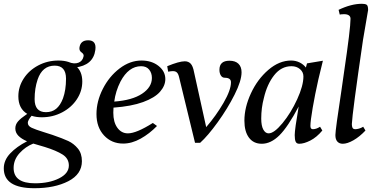

<svg xmlns="http://www.w3.org/2000/svg" viewBox="-56 -750 1986 1015"><path d="M-36 140Q-36 97 -2 61Q32 25 87 -3Q57 -16 41 -32.5Q25 -49 25 -71Q25 -92 39.5 -108.5Q54 -125 81 -143L88 -148Q41 -176 41 -241Q41 -291 69 -334.5Q97 -378 146 -404Q195 -430 253 -430Q311 -430 345 -401.5Q379 -373 379 -319Q379 -269 350.5 -225.5Q322 -182 272.5 -156Q223 -130 165 -130Q135 -130 111 -138Q91 -114 91 -101Q91 -84 111.5 -74.5Q132 -65 174 -52L221 -37Q276 -18 305 -4.5Q334 9 355.5 35Q377 61 377 102Q377 171 305 208Q233 245 126 245Q-36 245 -36 140ZM308 125Q308 88 275 67Q242 46 181 27L120 9Q79 25 47.5 59.5Q16 94 16 138Q16 219 129 219Q204 219 256 193Q308 167 308 125ZM277 -230Q293 -274 293 -334Q293 -403 233 -403Q168 -403 143 -330Q127 -283 127 -226Q127 -157 187 -157Q219 -157 241 -175Q263 -193 277 -230ZM386 -453Q388 -464 375 -473Q362 -482 364 -498Q369 -537 410 -537Q455 -537 448 -486Q437 -404 340 -393L307 -422Q336 -410 358.5 -418.5Q381 -427 386 -453Z M454 -147Q454 -214 487.5 -280Q521 -346 576 -388Q631 -430 692 -430Q746 -430 782 -401.5Q818 -373 818 -332Q818 -297 790 -265Q762 -233 700.5 -210.5Q639 -188 544 -181L543 -154Q543 -104 564.5 -74.5Q586 -45 620 -45Q665 -45 752 -100L774 -84Q734 -43 687.5 -17Q641 9 595 9Q534 9 494 -34Q454 -77 454 -147ZM747 -338Q747 -364 732.5 -382Q718 -400 690 -400Q624 -400 581 -319Q555 -268 548 -213Q643 -220 695 -254.5Q747 -289 747 -338Z M858 -374Q848 -374 833 -371L828 -400Q891 -426 921 -426Q940 -426 952 -413.5Q964 -401 970 -368L1034 -78Q1086 -138 1125.5 -206Q1165 -274 1165 -315Q1165 -339 1132 -339Q1119 -339 1111.5 -351Q1104 -363 1104 -381Q1104 -429 1157 -429Q1188 -429 1204.5 -413Q1221 -397 1221 -368Q1221 -323 1184 -249.5Q1147 -176 1095 -104Q1043 -32 1002 5H975L891 -341Q887 -359 879.5 -366.5Q872 -374 858 -374Z M1236 -112Q1236 -182 1270.5 -256.5Q1305 -331 1362.5 -380.5Q1420 -430 1483 -430Q1507 -430 1527.5 -420Q1548 -410 1561 -393L1567 -415L1651 -429L1627 -330Q1609 -250 1597 -180Q1585 -110 1585 -84Q1585 -67 1598 -67Q1616 -67 1636 -80L1648 -60Q1618 -24 1584.5 -7Q1551 10 1526 10Q1512 10 1507 -1Q1502 -12 1502 -36Q1502 -65 1523 -187Q1466 -79 1421 -34.5Q1376 10 1328 10Q1284 10 1260 -22.5Q1236 -55 1236 -112ZM1548 -346Q1548 -369 1530 -384.5Q1512 -400 1485 -400Q1431 -400 1393.5 -352.5Q1356 -305 1339 -232Q1325 -180 1325 -123Q1325 -85 1336 -65Q1347 -45 1364 -45Q1393 -45 1437.5 -99Q1482 -153 1515 -225Q1548 -297 1548 -346Z M1717 -36Q1717 -63 1750 -279L1763 -370Q1797 -599 1797 -651Q1797 -663 1788 -669Q1779 -675 1764 -675Q1749 -675 1740 -673L1734 -698Q1801 -730 1857 -730Q1873 -730 1881.5 -725.5Q1890 -721 1890 -697Q1882 -649 1863 -539Q1806 -149 1804 -94Q1804 -82 1807.5 -74.5Q1811 -67 1823 -67Q1830 -67 1841.5 -70Q1853 -73 1864 -80L1876 -60Q1845 -27 1812.5 -8.5Q1780 10 1756 10Q1738 10 1727.5 -1.5Q1717 -13 1717 -36Z"/></svg>

Font: Unna
Style: Italic
Weight: 400
Italic angle: -8.05°
Designer: Jorge de Buen Unna
Foundry: Omnibus-Type
Version: Version 2.008